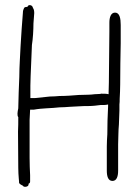

<svg xmlns="http://www.w3.org/2000/svg" viewBox="-20 -705 538 746"><path d="M50 -194 51 -53C51 -37 52 -24 53 -11L54 0V1C53 9 60 12 68 16L69 17C73 24 91 21 91 12V9C95 7 97 5 97 0V-24C96 -45 95 -67 95 -92V-239L97 -279H112C144 -285 179 -284 212 -288H213C225 -288 238 -289 251 -290L289 -292C302 -293 313 -293 324 -293C339 -293 357 -295 371 -297H384C390 -297 395 -298 400 -299V-292C398 -253 397 -221 397 -183C396 -167 395 -152 395 -136V-42C395 -20 400 -2 417 -2C434 -2 439 -21 439 -42V-144C439 -157 440 -169 440 -183C440 -195 441 -208 442 -221C443 -238 443 -256 444 -275V-299C445 -305 445 -313 445 -321C446 -340 447 -359 447 -377C447 -431 448 -485 449 -537V-608C449 -633 445 -656 427 -656C411 -656 405 -638 405 -617V-582C405 -516 403 -451 403 -384C403 -372 402 -359 402 -345V-339C393 -341 385 -341 373 -341L369 -340H368C363 -340 356 -339 348 -339C340 -338 331 -337 323 -337C311 -337 299 -336 286 -336C262 -334 236 -332 211 -332C198 -331 188 -330 174 -330C156 -328 135 -326 116 -324H98V-372C98 -386 99 -398 99 -409C101 -455 102 -486 104 -529V-530C108 -554 110 -590 110 -614L113 -654C113 -661 112 -670 108 -674C107 -682 100 -686 94 -685C90 -685 88 -681 86 -678H83C80 -678 78 -678 74 -675C71 -669 69 -663 69 -657V-656C66 -614 62 -570 60 -527L57 -469C56 -449 55 -428 55 -406C53 -367 52 -326 51 -285V-284C48 -271 46 -255 51 -250V-248C51 -230 51 -212 50 -194ZM444 -275Z"/></svg>

Font: Scribbler
Style: Lt
Weight: 300
Designer: Mew Too
Foundry: Cannot Into Space Fonts
Version: Version 1.001